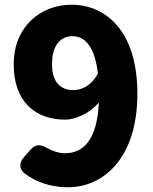

<svg xmlns="http://www.w3.org/2000/svg" viewBox="-20 -738 649 812"><path d="M200 -466C200 -552 240 -585 287 -585C333 -585 380 -550 394 -427C368 -377 327 -357 290 -357C240 -357 200 -386 200 -466ZM38 -466C38 -306 131 -232 256 -232C299 -232 361 -259 398 -305C391 -144 331 -90 255 -90C229 -90 202 -99 179 -112C152 -128 131 -129 110 -106L81 -73C60 -49 60 -22 86 -3C131 30 191 54 267 54C419 54 561 -71 561 -341C561 -611 424 -718 283 -718C150 -718 38 -624 38 -466Z"/></svg>

Font: コーポレート・ロゴ（ラウンド）ver3 Bold
Style: Regular
Weight: 700
Designer: [KANA_main] LOGOTYPE.JP [Source Han Sans] Ryoko NISHIZUKA 西塚涼子 (kana, bopomofo & ideographs); Paul D. Hunt (Latin, Greek
Version: Version 12.001;FEAKit 1.0